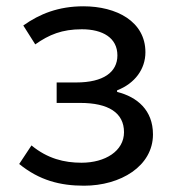

<svg xmlns="http://www.w3.org/2000/svg" viewBox="-20 -577 550 610"><path d="M247 13C363 13 466 -49 466 -150C466 -227 416 -269 352 -285V-290C409 -312 442 -358 442 -411C442 -509 350 -557 245 -557C166 -557 106 -533 54 -496L92 -436C136 -467 177 -484 240 -484C306 -484 353 -457 353 -401C353 -348 309 -315 222 -315H160V-250H235C324 -250 374 -219 374 -157C374 -97 314 -60 239 -60C184 -60 131 -73 80 -115L41 -56C105 -4 171 13 247 13Z"/></svg>

Font: Noto Sans T Chinese Regular
Style: Regular
Weight: 400
Designer: Ryoko NISHIZUKA (kana & ideographs); Paul D. Hunt (Latin, Greek & Cyrillic); Wenlong ZHANG (bopomofo); Sandoll Communica
Foundry: Adobe Systems Incorporated
Version: Version 1.000;PS 1;hotconv 1.0.78;makeotf.lib2.5.61930